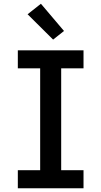

<svg xmlns="http://www.w3.org/2000/svg" viewBox="-20 -1003 540 1023"><path d="M75 0V-96H194V-639H75V-735H425V-639H306V-96H425V0ZM263 -792 127 -927 198 -983 321 -838Z"/></svg>

Font: Iosevka Custom
Style: Bold
Weight: 700
Monospace: yes
Designer: Belleve Invis
Foundry: Belleve Invis
Version: Version 30.3.3; ttfautohint (v1.8.3)